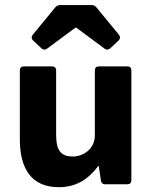

<svg xmlns="http://www.w3.org/2000/svg" viewBox="-20 -739 610 770"><path d="M282.2 -627.9H286.1L399.4 -543.9C407.2 -538.1 415 -539.1 421.9 -544.9L456.1 -577.1C462.9 -584 462.9 -591.8 457 -599.6L366.2 -710C361.3 -715.8 354.5 -718.8 346.7 -718.8H221.7C213.9 -718.8 207 -715.8 202.1 -710L111.3 -599.6C105.5 -591.8 105.5 -584 112.3 -577.1L146.5 -544.9C153.3 -539.1 161.1 -538.1 168.9 -543.9ZM360.4 -457V-196.3C360.4 -140.6 312.5 -111.3 272.5 -111.3C227.5 -111.3 205.1 -131.8 205.1 -198.2V-457C205.1 -466.8 199.2 -472.7 189.5 -472.7H75.2C65.4 -472.7 59.6 -466.8 59.6 -457V-179.7C59.6 -62.5 106.4 11.7 215.8 11.7C284.2 11.7 333 -18.6 374 -73.2H376L384.8 -14.6C385.7 -5.9 391.6 0 401.4 0H491.2C501 0 506.8 -5.9 506.8 -15.6V-457C506.8 -466.8 501 -472.7 491.2 -472.7H376C366.2 -472.7 360.4 -466.8 360.4 -457Z"/></svg>

Font: Ed Sans Neue
Style: Bold
Weight: 700
Designer: Stephen Hutchings
Version: Version 1.004;PS 001.004;hotconv 1.0.88;makeotf.lib2.5.64775